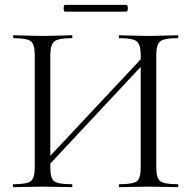

<svg xmlns="http://www.w3.org/2000/svg" viewBox="-20 -770 787 790"><path d="M248 -722Q242 -722 242 -736Q242 -750 248 -750H499Q506 -750 506 -736Q506 -722 499 -722ZM711 -12Q714 -12 714 -6Q714 0 711 0Q696 0 656 -1Q616 -2 592 -2Q565 -2 525 -1Q485 0 471 0Q469 0 469 -6Q469 -12 471 -12Q528 -12 543.5 -24.5Q559 -37 559 -81V-495L187 -97V-81Q187 -37 202.5 -24.5Q218 -12 275 -12Q278 -12 278 -6Q278 0 275 0Q260 0 220 -1Q180 -2 154 -2Q130 -2 89.5 -1Q49 0 35 0Q33 0 33 -6Q33 -12 35 -12Q90 -12 106.5 -24.5Q123 -37 123 -81V-544Q123 -587 107 -600Q91 -613 36 -613Q34 -613 34 -619Q34 -625 36 -625Q51 -625 90.5 -623.5Q130 -622 154 -622Q180 -622 220.5 -623.5Q261 -625 275 -625Q278 -625 278 -619Q278 -613 275 -613Q220 -613 203.5 -599.5Q187 -586 187 -542V-129L559 -526V-542Q559 -586 543 -599.5Q527 -613 471 -613Q469 -613 469 -619Q469 -625 471 -625Q485 -625 525 -623.5Q565 -622 592 -622Q616 -622 656 -623.5Q696 -625 711 -625Q714 -625 714 -619Q714 -613 711 -613Q656 -613 639.5 -600Q623 -587 623 -544V-81Q623 -37 639.5 -24.5Q656 -12 711 -12Z"/></svg>

Font: Cormorant SC
Style: Regular
Weight: 400
Designer: Christian Thalmann (Catharsis Fonts)
Version: Version 1.000;PS 002.000;hotconv 1.0.88;makeotf.lib2.5.64775